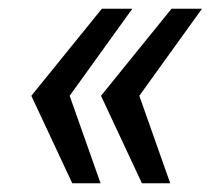

<svg xmlns="http://www.w3.org/2000/svg" viewBox="-20 -546 484 441"><path d="M146 -125 52 -326 214 -526H284L140 -326L211 -125ZM306 -125 212 -326 374 -526H444L300 -326L371 -125Z"/></svg>

Font: Archivo Condensed
Style: Italic
Weight: 400
Width: 3
Italic angle: -10°
Designer: Hector Gatti
Foundry: Omnibus-Type
Version: Version 2.001